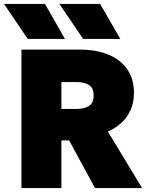

<svg xmlns="http://www.w3.org/2000/svg" viewBox="-32 -951 754 971"><path d="M76.5 0V-700H373.5Q455.5 -700 516.8 -674.5Q578 -649 611.8 -600.2Q645.5 -551.5 645.5 -482Q645.5 -431 627.5 -392.5Q609.5 -354 579.5 -327.5Q549.5 -301 513.5 -286L686.5 0H448.5L317.5 -241H278.5V0ZM278.5 -400H352.5Q394 -400 417.8 -415Q441.5 -430 441.5 -468Q441.5 -506.5 417.8 -521.2Q394 -536 353.5 -536H278.5ZM576.5 -754H388.5L268.5 -931H474.5ZM296.5 -754H108.5L-11.5 -931H195.5Z"/></svg>

Font: Geologica Roman Black
Style: Regular
Weight: 900
Designer: Sindre Bremnes, Frode Helland
Foundry: Monokrom Skriftforlag AS
Version: Version 1.010;gftools[0.9.28]